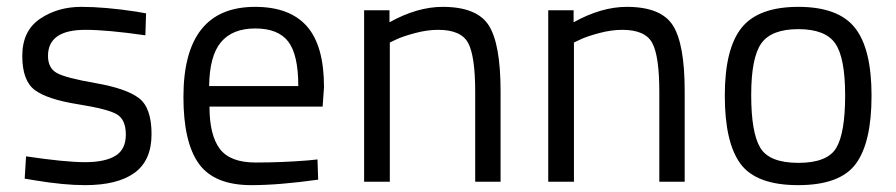

<svg xmlns="http://www.w3.org/2000/svg" viewBox="-20 -530 2612 560"><path d="M229 -443Q120 -443 120 -367Q120 -332 145 -317.5Q170 -303 259 -287.5Q348 -272 385 -244Q422 -216 422 -139Q422 -62 372.5 -26Q323 10 228 10Q166 10 82 -4L52 -9L56 -74Q170 -57 228 -57Q286 -57 316.5 -75.5Q347 -94 347 -137.5Q347 -181 321 -196.5Q295 -212 207 -226Q119 -240 82 -267Q45 -294 45 -367Q45 -440 96.5 -475Q148 -510 217 -510Q286 -510 378 -496L406 -491L404 -427Q293 -443 229 -443Z M877 -62 906 -65 908 -6Q794 10 713 10Q605 10 560 -52.5Q515 -115 515 -247Q515 -510 724 -510Q825 -510 875 -453.5Q925 -397 925 -276L921 -219H591Q591 -136 621 -96Q651 -56 725.5 -56Q800 -56 877 -62ZM850 -279Q850 -371 820.5 -409Q791 -447 724.5 -447Q658 -447 624.5 -407Q591 -367 590 -279Z M1117 0H1042V-500H1116V-465Q1197 -510 1271 -510Q1371 -510 1405.5 -456Q1440 -402 1440 -264V0H1366V-262Q1366 -366 1345.5 -404.5Q1325 -443 1258 -443Q1226 -443 1190.5 -433.5Q1155 -424 1136 -415L1117 -406Z M1654 0H1579V-500H1653V-465Q1734 -510 1808 -510Q1908 -510 1942.5 -456Q1977 -402 1977 -264V0H1903V-262Q1903 -366 1882.5 -404.5Q1862 -443 1795 -443Q1763 -443 1727.5 -433.5Q1692 -424 1673 -415L1654 -406Z M2094 -251Q2094 -388 2143 -449Q2192 -510 2308.5 -510Q2425 -510 2473.5 -449Q2522 -388 2522 -251Q2522 -114 2476 -52Q2430 10 2308 10Q2186 10 2140 -52Q2094 -114 2094 -251ZM2171 -252.5Q2171 -143 2197.5 -99Q2224 -55 2308.5 -55Q2393 -55 2419 -98.5Q2445 -142 2445 -252Q2445 -362 2416 -403.5Q2387 -445 2308.5 -445Q2230 -445 2200.5 -403.5Q2171 -362 2171 -252.5Z"/></svg>

Font: Titillium-CLs Web
Style: CLs-Regular
Weight: 400
Version: Version 1.002;PS 57.000;hotconv 1.0.70;makeotf.lib2.5.55311